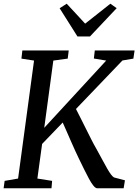

<svg xmlns="http://www.w3.org/2000/svg" viewBox="-22 -1015 746 1035"><path d="M-2.5 0 3 -40 75.5 -52.5 161.5 -688.5 93.5 -699 98.5 -743H348.5L343 -699L265.5 -688.5L216.5 -326L550.5 -688.5L484 -699.5L489 -743H703.5L697 -699L638 -689L387.5 -427.5Q398.5 -406 412.8 -377.8Q427 -349.5 442 -319.5Q457 -289.5 470.8 -262.2Q484.5 -235 496 -215.5Q516 -179 530.8 -151.8Q545.5 -124.5 556.5 -105.2Q567.5 -86 576 -74.8Q584.5 -63.5 592.5 -58.5L651.5 -43L644.5 0H501.5Q492 -1 481 -14.8Q470 -28.5 457.8 -51Q445.5 -73.5 432.2 -100.8Q419 -128 405.5 -155.5Q395 -176.5 383.5 -202Q372 -227.5 360.2 -254.2Q348.5 -281 337.2 -306.8Q326 -332.5 316 -354.5L205 -239L179.5 -52.5L259 -40L255.5 0ZM395.5 -818.5 299.5 -970.5 337.5 -995Q362.5 -968 387.5 -941.2Q412.5 -914.5 437 -887.5Q471 -914.5 505 -941.2Q539 -968 573 -995L607 -971L463 -818.5Z"/></svg>

Font: Merriweather Light 18pt
Style: Italic
Weight: 400
Italic angle: -7.8°
Version: Version 2.101